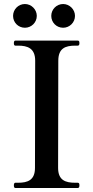

<svg xmlns="http://www.w3.org/2000/svg" viewBox="-20 -935 464 955"><path d="M163 -856C163 -823 136 -797 104 -797C71 -797 45 -823 45 -856C45 -888 71 -915 104 -915C136 -915 163 -888 163 -856ZM353 -856C353 -823 326 -797 294 -797C261 -797 235 -823 235 -856C235 -888 261 -915 294 -915C326 -915 353 -888 353 -856ZM367 0C373 0 375 -5 375 -13C375 -20 374 -26 367 -26H354C306 -26 269 -38 269 -100L270 -633C270 -694 304 -708 354 -708H367C373 -708 375 -713 375 -720C375 -728 374 -733 367 -733H56C51 -733 49 -728 49 -720C49 -713 51 -708 56 -708H70C117 -708 155 -695 155 -633L154 -100C154 -39 118 -26 70 -26H56C51 -26 49 -20 49 -13C49 -5 51 0 56 0Z"/></svg>

Font: Shippori Mincho OTF SemiBold
Style: Regular
Weight: 600
Designer: FONTDASU
Foundry: FONTDASU / Google Inc. / but / Adobe
Version: Version 3.300;hotconv 1.0.109;makeotfexe 2.5.65596